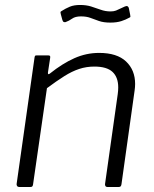

<svg xmlns="http://www.w3.org/2000/svg" viewBox="-20 -753 621 773"><path d="M58 0Q52 0 49 -4Q46 -8 47 -13L119 -521Q120 -527 121.5 -528.5Q123 -530 128 -530H174Q179 -530 181 -528Q183 -526 182 -520L173 -461Q172 -450 181 -457Q231 -497 279 -518.5Q327 -540 379 -540Q451 -540 487.5 -505.5Q524 -471 524 -415Q524 -409 523.5 -402.5Q523 -396 522 -389L469 -11Q468 -5 465.5 -2.5Q463 0 456 0H413Q407 0 404.5 -4Q402 -8 403 -13L454 -374Q455 -381 455.5 -388Q456 -395 456 -401Q456 -442 433 -463.5Q410 -485 360 -485Q328 -485 299 -475.5Q270 -466 239 -446.5Q208 -427 169 -398L113 -10Q112 -4 109.5 -2Q107 0 100 0H58ZM499 -681Q487 -674 468.5 -668Q450 -662 424 -662Q397 -662 378.5 -668.5Q360 -675 344 -681Q328 -687 306 -687Q283 -687 270.5 -678Q258 -669 244 -664Q238 -663 235.5 -665Q233 -667 231 -673L225 -695Q224 -700 223.5 -703Q223 -706 227 -708Q244 -719 261 -726Q278 -733 302 -733Q327 -733 346.5 -727Q366 -721 385 -714Q404 -707 425 -707Q438 -707 447 -710.5Q456 -714 464.5 -718.5Q473 -723 483 -727Q490 -730 494 -727.5Q498 -725 499 -719L504 -694Q505 -690 505 -686.5Q505 -683 499 -681Z"/></svg>

Font: Libre Franklin Thin Light
Style: Italic
Weight: 300
Italic angle: -8°
Version: Version 3.000